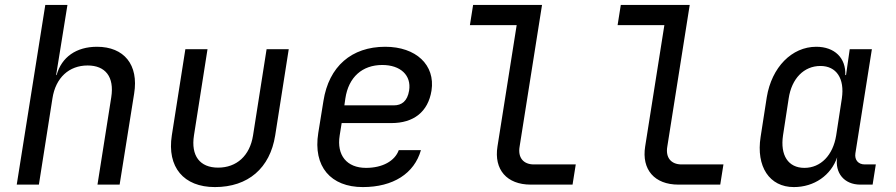

<svg xmlns="http://www.w3.org/2000/svg" viewBox="-20 -750 3640 780"><path d="M48 0H138L193 -350C206 -435 261 -484 336 -484C408 -484 445 -438 432 -355L376 0H466L525 -370C544 -487 484 -560 374 -560C290 -560 230 -518 210 -445H208L225 -550L254 -730H164Z M853 10C988 10 1077 -67 1098 -200L1153 -550H1063L1008 -200C995 -117 941 -69 866 -69C792 -69 755 -117 768 -200L823 -550H733L678 -200C658 -71 726 10 853 10Z M1454 10C1577 10 1663 -45 1690 -140H1600C1584 -96 1534 -68 1467 -68C1389 -68 1347 -119 1360 -200L1368 -250H1570C1660 -250 1719 -295 1733 -382C1749 -486 1670 -560 1545 -560C1408 -560 1316 -480 1294 -340L1273 -210C1251 -73 1324 10 1454 10ZM1379 -322 1383 -350C1396 -437 1452 -486 1533 -486C1607 -486 1652 -444 1642 -382C1635 -339 1612 -322 1580 -322Z M2136 0H2306L2319 -82H2149C2106 -82 2083 -110 2091 -155L2182 -730H1902L1889 -648H2079L2001 -155C1986 -61 2039 0 2136 0Z M2736 0H2906L2919 -82H2749C2706 -82 2683 -110 2691 -155L2782 -730H2502L2489 -648H2679L2601 -155C2586 -61 2639 0 2736 0Z M3205 10C3288 10 3356 -38 3381 -111C3371 -48 3409 0 3475 0H3525L3538 -82H3493C3467 -82 3451 -100 3455 -127L3522 -550H3432L3417 -445H3414C3417 -514 3371 -560 3296 -560C3197 -560 3115 -477 3095 -355L3070 -194C3051 -73 3106 10 3205 10ZM3248 -68C3182 -68 3149 -119 3161 -200L3184 -350C3196 -431 3246 -482 3313 -482C3378 -482 3412 -431 3400 -350L3377 -200C3364 -119 3314 -68 3248 -68Z"/></svg>

Font: JetBrains Mono
Style: Italic
Weight: 400
Italic angle: -9°
Monospace: yes
Designer: Philipp Nurullin, Konstantin Bulenkov
Foundry: JetBrains
Version: Version 2.305